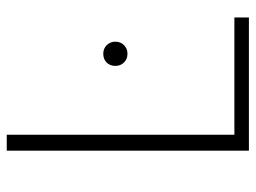

<svg xmlns="http://www.w3.org/2000/svg" viewBox="-112 -628 740 555"><g transform="rotate(-90 257.5 -350.0)"><path d="M100 -700H146V-42H485V0H100ZM380 -351Q365 -351 355 -361Q345 -371 345 -386Q345 -402 355 -411.5Q365 -421 380 -421Q395 -421 405 -411Q415 -401 415 -386Q415 -371 405 -361Q395 -351 380 -351Z"/></g></svg>

Font: Retni Sans Light
Style: Regular
Weight: 300
Designer: Vitaly Kuzmin
Foundry: ParaType Ltd.
Version: Version 1.00;March 2, 2019;FontCreator 11.5.0.2425 64-bit; t